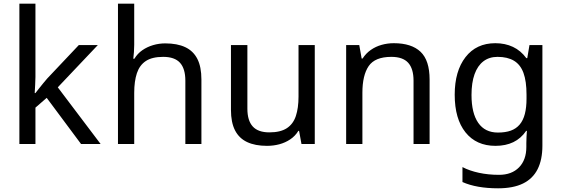

<svg xmlns="http://www.w3.org/2000/svg" viewBox="-20 -780 3043 1040"><path d="M172 -363Q172 -347 170.5 -321Q169 -295 168 -276H172Q178 -284 190 -299Q202 -314 214.5 -329.5Q227 -345 236 -355L407 -536H510L293 -307L525 0H419L233 -250L172 -197V0H85V-760H172Z M707 -537Q707 -518 705.5 -498Q704 -478 702 -462H708Q725 -490 751 -508Q777 -526 809 -535.5Q841 -545 875 -545Q940 -545 983.5 -524.5Q1027 -504 1049 -461Q1071 -418 1071 -349V0H984V-343Q984 -408 955 -440Q926 -472 864 -472Q804 -472 770 -449.5Q736 -427 721.5 -383.5Q707 -340 707 -277V0H619V-760H707Z M1685 -536V0H1613L1600 -71H1596Q1579 -43 1552 -25Q1525 -7 1493 1.5Q1461 10 1426 10Q1362 10 1318.5 -10.5Q1275 -31 1253 -74Q1231 -117 1231 -185V-536H1320V-191Q1320 -127 1349 -95Q1378 -63 1439 -63Q1499 -63 1533.5 -85.5Q1568 -108 1582.5 -151.5Q1597 -195 1597 -257V-536Z M2113 -546Q2209 -546 2258 -499.5Q2307 -453 2307 -349V0H2220V-343Q2220 -408 2191 -440Q2162 -472 2100 -472Q2011 -472 1977 -422Q1943 -372 1943 -278V0H1855V-536H1926L1939 -463H1944Q1962 -491 1988.5 -509.5Q2015 -528 2047 -537Q2079 -546 2113 -546Z M2663 -546Q2716 -546 2758.5 -526Q2801 -506 2831 -465H2836L2848 -536H2918V9Q2918 85 2892 136.5Q2866 188 2813 214Q2760 240 2678 240Q2620 240 2571.5 231.5Q2523 223 2485 206V125Q2523 145 2574 156Q2625 167 2683 167Q2752 167 2791.5 126.5Q2831 86 2831 16V-5Q2831 -17 2832 -39.5Q2833 -62 2834 -71H2830Q2802 -30 2760.5 -10Q2719 10 2664 10Q2560 10 2501.5 -63Q2443 -136 2443 -267Q2443 -395 2501.5 -470.5Q2560 -546 2663 -546ZM2675 -472Q2630 -472 2598.5 -448Q2567 -424 2550.5 -378Q2534 -332 2534 -266Q2534 -167 2570.5 -114.5Q2607 -62 2677 -62Q2718 -62 2747 -72.5Q2776 -83 2795 -105.5Q2814 -128 2823 -163Q2832 -198 2832 -246V-267Q2832 -340 2815.5 -385Q2799 -430 2764 -451Q2729 -472 2675 -472Z"/></svg>

Font: ukannada85
Style: Book
Weight: 400
Designer: Jelle Bosma - Monotype Design Team
Foundry: Monotype Imaging Inc.
Version: Version 2.003